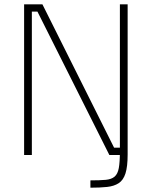

<svg xmlns="http://www.w3.org/2000/svg" viewBox="-20 -720 711 892"><path d="M400 152V118Q444 118 471 115.5Q498 113 512.5 100.5Q527 88 532 60.5Q537 33 537 -17V-48H573V-2Q573 54 563 85.5Q553 117 531.5 131Q510 145 477.5 148.5Q445 152 400 152ZM92 0V-700H177L510 -34H537V-700H573V0H488L154 -666H128V0Z"/></svg>

Font: Cairo Play ExtraLight
Style: Regular
Weight: 250
Version: Version 3.119